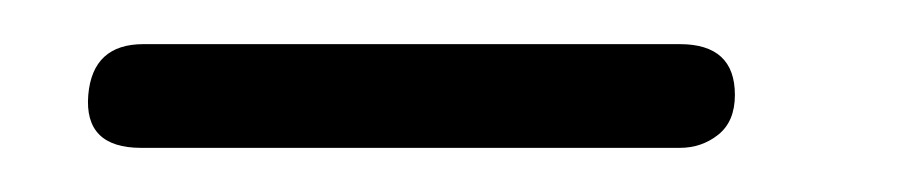

<svg xmlns="http://www.w3.org/2000/svg" viewBox="-20 -308 407 87"><path d="M313 -265Q313 -253 305.5 -247Q298 -241 288 -241H44Q18 -241 20 -265Q22 -288 45 -288H288Q313 -288 313 -265Z"/></svg>

Font: Jura
Style: Regular
Weight: 400
Designer: Ed Merritt
Foundry: Ten by Twenty
Version: Version 1.007